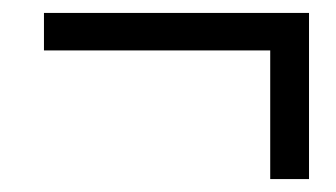

<svg xmlns="http://www.w3.org/2000/svg" viewBox="-20 -380 520 297"><path d="M398 -103H458V-360H48V-302H398Z"/></svg>

Font: Source Sans Pro
Style: Italic
Weight: 400
Italic angle: -11°
Designer: Paul D. Hunt
Foundry: Adobe Systems Incorporated
Version: Version 3.006;hotconv 1.0.111;makeotfexe 2.5.65597